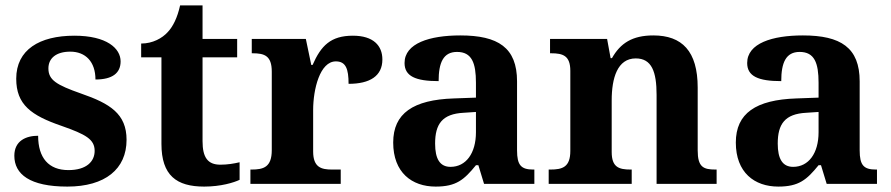

<svg xmlns="http://www.w3.org/2000/svg" viewBox="-20 -680 3296 710"><path d="M229 10C369 10 448 -55 448 -163C448 -259 387 -297 280 -334C189 -366 159 -384 159 -427C159 -465 188 -489 240 -489C296 -489 333 -452 333 -386C396 -386 426 -410 426 -453C426 -501 375 -548 255 -548C126 -548 40 -496 40 -389C40 -293 95 -253 209 -214C297 -183 330 -165 330 -122C330 -83 300 -51 233 -51C160 -51 121 -96 121 -178C77 -178 33 -160 33 -104C33 -36 90 10 229 10Z M735 10C797 10 845 -5 866 -15V-80C845 -75 821 -71 795 -71C748 -71 729 -98 729 -158V-468H857V-536H729V-660H646C636 -615 620 -582 600 -561C580 -539 545 -519 502 -519V-468H577V-148C577 -31 633 10 735 10Z M906 0H1240V-53H1208C1168 -53 1138 -61 1138 -120V-273C1138 -350 1163 -453 1222 -453C1259 -453 1269 -425 1269 -370C1348 -370 1394 -399 1394 -460C1394 -511 1361 -548 1285 -548C1203 -548 1167 -511 1136 -440H1131L1111 -536H911V-483H914C958 -483 985 -474 985 -415V-125C985 -62 955 -53 910 -53H906Z M1591 10C1667 10 1696 -15 1740 -69H1749L1770 0H1956V-53H1952C1907 -53 1892 -69 1892 -124V-379C1892 -504 1822 -549 1682 -549C1569 -549 1476 -520 1476 -447C1476 -398 1517 -380 1602 -380C1602 -448 1619 -488 1670 -488C1725 -488 1740 -447 1740 -374V-319L1658 -316C1508 -311 1434 -261 1434 -153C1434 -42 1503 10 1591 10ZM1646 -63C1607 -63 1589 -92 1589 -149C1589 -221 1615 -259 1695 -263L1740 -266V-191C1740 -113 1703 -63 1646 -63Z M2009 0H2316V-53H2312C2268 -53 2242 -62 2242 -118V-309C2242 -391 2263 -464 2331 -464C2390 -464 2408 -415 2408 -329V0H2630V-53H2626C2581 -53 2560 -62 2560 -124V-356C2560 -491 2502 -549 2396 -549C2318 -549 2274 -520 2243 -465H2238L2225 -536H2014V-483H2018C2062 -483 2089 -474 2089 -418V-122C2089 -62 2060 -53 2015 -53H2009Z M2858 10C2934 10 2963 -15 3007 -69H3016L3037 0H3223V-53H3219C3174 -53 3159 -69 3159 -124V-379C3159 -504 3089 -549 2949 -549C2836 -549 2743 -520 2743 -447C2743 -398 2784 -380 2869 -380C2869 -448 2886 -488 2937 -488C2992 -488 3007 -447 3007 -374V-319L2925 -316C2775 -311 2701 -261 2701 -153C2701 -42 2770 10 2858 10ZM2913 -63C2874 -63 2856 -92 2856 -149C2856 -221 2882 -259 2962 -263L3007 -266V-191C3007 -113 2970 -63 2913 -63Z"/></svg>

Font: Noto Serif Lao
Style: Bold
Weight: 700
Designer: Monotype Design Team
Foundry: Monotype Imaging Inc.
Version: Version 2.003